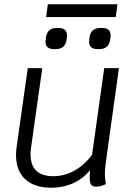

<svg xmlns="http://www.w3.org/2000/svg" viewBox="-20 -869 649 899"><path d="M476 -113Q471 -76 471 -54Q471 -32 476 -7Q452 5 431 5Q413 5 406.5 -4.5Q400 -14 400 -41Q400 -60 401 -72Q369 -32 322 -11Q275 10 220 10Q141 10 98 -30Q55 -70 55 -143Q55 -161 58 -182L110 -550H178L126 -182Q123 -163 123 -147Q123 -44 230 -44Q281 -44 327.5 -69.5Q374 -95 411 -144L468 -550H537ZM193 -674 194 -684 195 -693Q201 -738 246 -738H254Q294 -738 294 -703L293 -693L292 -684Q286 -639 241 -639H233Q193 -639 193 -674ZM397 -674 398 -684 399 -693Q405 -738 450 -738H458Q498 -738 498 -703L497 -693L496 -684Q490 -639 445 -639H437Q397 -639 397 -674ZM204 -849H530L522 -789H196Z"/></svg>

Font: Krub
Style: Italic
Weight: 400
Italic angle: -8°
Designer: Ekaluck Peanpanawate
Foundry: Cadson Demak Co.,Ltd.
Version: Version 1.000; ttfautohint (v1.6)